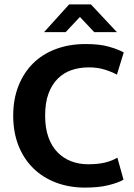

<svg xmlns="http://www.w3.org/2000/svg" viewBox="-20 -841 610 872"><path d="M380 -95Q426 -95 458 -103Q490 -111 513 -125L541 -25Q517 -11 473 0Q429 11 366 11Q295 11 235 -11.5Q175 -34 131.5 -76.5Q88 -119 64 -179.5Q40 -240 40 -316Q40 -390 63.5 -450Q87 -510 129.5 -552.5Q172 -595 233 -618Q294 -641 369 -641Q433 -641 474.5 -629Q516 -617 542 -603L511 -502Q485 -516 453.5 -525.5Q422 -535 383 -535Q342 -535 306 -523Q270 -511 243 -484.5Q216 -458 200.5 -416.5Q185 -375 185 -316Q185 -259 200 -217.5Q215 -176 241.5 -149Q268 -122 303.5 -108.5Q339 -95 380 -95ZM294 -821H393L511 -695H408L343 -764L278 -695H180Z"/></svg>

Font: Mukta Malar
Style: Bold
Weight: 700
Designer: Aadarsh Rajan, Girish Dalvi, Yashodeep Gholap
Foundry: Ek Type
Version: Version 2.538;PS 1.000;hotconv 16.6.51;makeotf.lib2.5.65220;